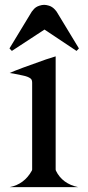

<svg xmlns="http://www.w3.org/2000/svg" viewBox="-20 -770 361 790"><path d="M19 -570.8 110.8 -722.2Q111.8 -723.6 117.7 -730.5Q126.5 -741.7 142.1 -746.6Q152.8 -750 160.6 -750H162.1H163.1Q169.9 -750 181.6 -746.6Q194.8 -742.7 206.1 -730.5Q211.4 -724.6 212.9 -722.2L304.7 -570.8L294.9 -560.5L163.1 -648.4L28.8 -560.5ZM19.5 -469.7Q54.7 -485.4 168.9 -525.4Q187 -531.7 209 -538.1V-72.3L210 -67.9Q236.3 -13.7 301.8 0H19.5Q80.1 -11.7 111.3 -68.4L112.3 -72.3V-429.7Q112.3 -441.9 106 -446.8Q95.7 -455.1 73.2 -459.5Q25.4 -469.7 19.5 -469.7Z"/></svg>

Font: Modern Antiqua
Style: Regular
Weight: 500
Version: Version 1.0